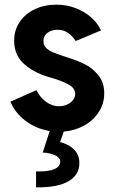

<svg xmlns="http://www.w3.org/2000/svg" viewBox="-20 -551 481 814"><path d="M235.4 133.8Q235.4 118.7 215.6 108.2Q195.8 97.7 161.1 95.7L190.9 4.4Q132.8 -4.9 87.6 -39.3Q42.5 -73.7 24.4 -120.1L134.8 -168.9Q147.5 -140.6 173.6 -120.6Q199.7 -100.6 230.5 -100.6Q249.5 -100.6 265.1 -107.9Q280.8 -115.2 289.8 -127.2Q298.8 -139.2 298.8 -152.3Q298.8 -177.7 270.3 -193.1Q241.7 -208.5 196.3 -221.7Q191.9 -222.7 188.5 -223.9Q185.1 -225.1 182.6 -225.6Q120.6 -244.6 80.3 -281.5Q40 -318.4 40 -378.9Q40 -423.3 63.5 -458Q86.9 -492.7 127.7 -512Q168.5 -531.2 218.8 -531.2Q262.2 -531.2 300 -516.8Q337.9 -502.4 366 -477.8Q394 -453.1 408.2 -421.9L300.8 -377Q289.1 -396 270 -410.4Q251 -424.8 223.6 -424.8Q197.8 -424.8 180.9 -411.6Q164.1 -398.4 164.1 -377Q164.1 -358.9 176.3 -347.2Q188.5 -335.4 207.5 -327.9Q226.6 -320.3 268.6 -306.6Q309.1 -293.9 340.8 -278.1Q372.6 -262.2 397.2 -231.7Q421.9 -201.2 421.9 -155.3Q421.9 -111.8 398.9 -76.2Q376 -40.5 336.9 -18.8Q297.9 2.9 250.5 6.8L234.9 51.3Q273.4 61.5 295.2 84.2Q316.9 106.9 316.4 140.6Q316.9 189.5 271 217Q225.1 244.6 132.8 243.2V175.8Q184.6 177.2 210 166.3Q235.4 155.3 235.4 133.8Z"/></svg>

Font: Reddit Sans Chocolate
Style: Bold
Weight: 700
Designer: Stephen Hutchings
Foundry: Reddit
Version: Version 1.011